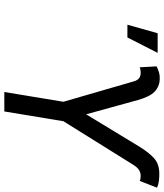

<svg xmlns="http://www.w3.org/2000/svg" viewBox="46 -824 778 911"><g transform="rotate(90 435.5 -369.0)"><path d="M417 0 463.4 -280.3 366.7 -613.8Q361.8 -631.3 351.8 -639.2Q341.8 -647 325.2 -647Q318.8 -647 311.3 -645.8Q303.7 -644.5 299.8 -642.1L295.4 -722.7Q313.5 -731 326.4 -734.6Q339.4 -738.3 357.4 -737.3Q392.1 -735.8 416 -712.4Q439.9 -689 455.1 -633.8L522.9 -388.2L675.3 -639.2Q703.6 -685.5 731.2 -710.4Q758.8 -735.4 804.7 -735.4Q822.8 -735.4 839.4 -733.4Q856 -731.4 871.1 -724.6L838.9 -642.1Q836.4 -644.5 829.3 -645.8Q822.3 -647 815.4 -647Q799.8 -647 787.4 -639.2Q774.9 -631.3 763.7 -613.8L555.7 -280.3L509.3 0ZM97.7 -584 138.2 -727.5H231.4L158.2 -584Z"/></g></svg>

Font: Inter 16pt
Style: Italic
Weight: 400
Italic angle: -9.3988°
Version: Version 4.001;git-66647c0bb